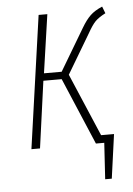

<svg xmlns="http://www.w3.org/2000/svg" viewBox="-50 -570 520 750"><g transform="rotate(-5 210.0 -194.5)"><path d="M226.1 -276.9 331.1 -30.8H381.8L357.9 142.1H332L340.8 0H308.1L196.8 -262.2H125L88.9 0H55.2L128.9 -520H163.1L129.9 -291H199.2L296.9 -455.1Q314.5 -484.9 331.8 -501.5Q349.1 -518.1 378.9 -530.8L389.2 -503.9Q361.8 -489.7 348.6 -476.1Q335.4 -462.4 317.9 -431.2Z"/></g></svg>

Font: Fira Sans Compressed UltraLight
Style: Italic
Weight: 200
Width: 3
Italic angle: -8°
Designer: Carrois Corporate & Edenspiekermann AG
Foundry: Carrois Corporate GbR & Edenspiekermann AG
Version: Version 4.203;PS 004.203;hotconv 1.0.88;makeotf.lib2.5.64775